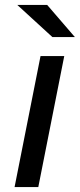

<svg xmlns="http://www.w3.org/2000/svg" viewBox="-20 -757 323 777"><path d="M39 0 144 -530H240L135 0ZM192 -607 50 -737H171L283 -607Z"/></svg>

Font: MOST Montserrat Medium
Style: Italic
Weight: 500
Italic angle: -11.3°
Designer: Julieta Ulanovsky
Foundry: Julieta Ulanovsky
Version: Version 8.000;March 11, 2024;FontCreator 15.0.0.2926 64-bit